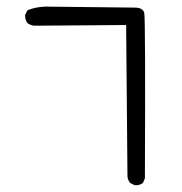

<svg xmlns="http://www.w3.org/2000/svg" viewBox="-20 -505 540 570"><path d="M379.9 44.9 366.2 38.1Q359.4 29.3 358.4 18.6L354.5 -430.7L80.1 -428.7Q69.3 -430.7 61.5 -436.5Q53.7 -446.3 54.7 -460.9L61.5 -474.6Q85.9 -484.4 114.3 -485.4L382.8 -482.4Q404.3 -481.4 408.2 -466.8Q412.1 -452.1 410.2 24.4L404.3 38.1Q394.5 45.9 379.9 44.9Z"/></svg>

Font: JasonHandwriting2
Style: Regular
Weight: 400
Version: Version 1.05.10